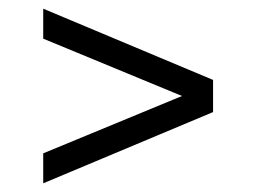

<svg xmlns="http://www.w3.org/2000/svg" viewBox="-20 -601 590 442"><path d="M79.5 -581 470.5 -417V-343L79.5 -179V-248L399 -380L79.5 -512Z"/></svg>

Font: Encode Sans Semi Expanded
Style: Regular
Weight: 400
Width: 6
Designer: Multiple Designers
Foundry: Impallari Type
Version: Version 2.000